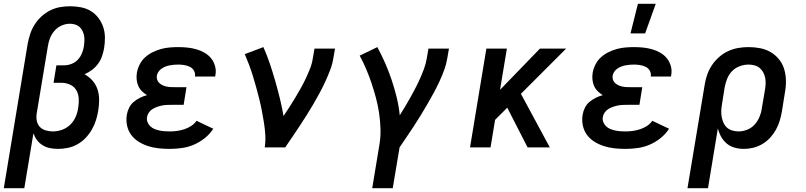

<svg xmlns="http://www.w3.org/2000/svg" viewBox="-23 -776 4243 1011"><path d="M-3 215 123 -547Q128 -573 136.5 -598.5Q145 -624 160 -647.5Q175 -671 196 -690Q217 -709 242 -721.5Q267 -734 293.5 -738.5Q320 -743 346 -743Q376 -743 404 -737.5Q432 -732 455 -718Q478 -704 494.5 -682.5Q511 -661 520 -635Q529 -609 529.5 -580Q530 -551 525 -521Q521 -500 514 -479.5Q507 -459 493.5 -440.5Q480 -422 461.5 -408Q443 -394 422 -385Q446 -372 464 -351.5Q482 -331 490.5 -305Q499 -279 499 -250Q499 -221 494 -192Q490 -167 482 -142Q474 -117 460.5 -93.5Q447 -70 428 -50Q409 -30 385 -16.5Q361 -3 335 2.5Q309 8 283 8Q261 8 240.5 4Q220 0 202 -11Q184 -22 172 -38Q160 -54 153 -74L105 215ZM255 -84Q279 -84 303.5 -92.5Q328 -101 347 -119.5Q366 -138 376 -162Q386 -186 389 -210Q393 -234 391.5 -258Q390 -282 378.5 -301.5Q367 -321 345.5 -330.5Q324 -340 300 -340H259L274 -432H315Q334 -432 353.5 -439.5Q373 -447 387 -462Q401 -477 408.5 -495.5Q416 -514 419 -533Q421 -548 421.5 -562Q422 -576 419.5 -589Q417 -602 411 -614Q405 -626 395.5 -634.5Q386 -643 372.5 -647Q359 -651 345 -651Q323 -651 301.5 -641.5Q280 -632 264.5 -614.5Q249 -597 240.5 -575.5Q232 -554 229 -532L170 -177Q167 -157 171 -138.5Q175 -120 187 -107.5Q199 -95 217.5 -89.5Q236 -84 255 -84Z M871 8Q841 8 812.5 5Q784 2 757.5 -6.5Q731 -15 707.5 -29.5Q684 -44 668 -65.5Q652 -87 646 -115Q640 -143 645 -172Q648 -191 657 -209Q666 -227 681 -239.5Q696 -252 714 -261Q732 -270 751 -275Q736 -284 724 -296Q712 -308 705 -324Q698 -340 696.5 -358Q695 -376 698 -394Q702 -416 713 -437.5Q724 -459 742 -475Q760 -491 781.5 -501.5Q803 -512 825 -518Q847 -524 870 -526Q893 -528 915 -528Q940 -528 964 -525.5Q988 -523 1011 -516.5Q1034 -510 1054.5 -498Q1075 -486 1089 -468.5Q1103 -451 1109.5 -427.5Q1116 -404 1111 -379L1110 -373H1003L1004 -375Q1006 -391 998 -404.5Q990 -418 976 -424.5Q962 -431 946.5 -433.5Q931 -436 915 -436Q904 -436 893 -435Q882 -434 871 -432Q860 -430 849.5 -426Q839 -422 829 -415.5Q819 -409 812 -399Q805 -389 803 -378Q801 -367 804.5 -356.5Q808 -346 815.5 -339Q823 -332 832.5 -327.5Q842 -323 852.5 -320.5Q863 -318 874 -317.5Q885 -317 896 -317H959L944 -224H881Q868 -224 855.5 -223.5Q843 -223 830.5 -220.5Q818 -218 805 -213.5Q792 -209 780.5 -202Q769 -195 761 -183.5Q753 -172 751 -159Q749 -145 754 -132.5Q759 -120 768.5 -111Q778 -102 790 -97Q802 -92 815.5 -89Q829 -86 843 -85Q857 -84 871 -84Q890 -84 908.5 -86.5Q927 -89 946 -95Q965 -101 982.5 -112Q1000 -123 1012 -140L1100 -98Q1082 -70 1055 -48.5Q1028 -27 997.5 -14Q967 -1 934.5 3.5Q902 8 871 8Z M1371 0Q1376 -33 1374 -65.5Q1372 -98 1367 -129.5Q1362 -161 1356 -192Q1350 -223 1342.5 -253.5Q1335 -284 1326.5 -314.5Q1318 -345 1309 -374.5Q1300 -404 1289 -433.5Q1278 -463 1266 -491L1364 -528Q1383 -485 1398 -440.5Q1413 -396 1426 -350.5Q1439 -305 1450.5 -258.5Q1462 -212 1470 -165Q1486 -189 1501.5 -213Q1517 -237 1532 -262Q1547 -287 1561 -312Q1575 -337 1587 -362.5Q1599 -388 1609.5 -414.5Q1620 -441 1624 -468L1633 -520H1741L1732 -468Q1727 -437 1715 -406Q1703 -375 1689 -344.5Q1675 -314 1659 -284.5Q1643 -255 1626 -226Q1609 -197 1591 -168.5Q1573 -140 1554.5 -112Q1536 -84 1517 -56Q1498 -28 1479 0Z M1937 215 1975 -15Q1982 -57 1980.5 -99Q1979 -141 1973 -181.5Q1967 -222 1956.5 -261Q1946 -300 1933.5 -337.5Q1921 -375 1905.5 -411.5Q1890 -448 1871 -483L1964 -528Q1986 -487 2005 -444Q2024 -401 2039 -356Q2054 -311 2065.5 -264.5Q2077 -218 2082 -169Q2097 -193 2111.5 -217Q2126 -241 2139.5 -265.5Q2153 -290 2166 -315Q2179 -340 2190 -365Q2201 -390 2210.5 -416Q2220 -442 2224 -468L2233 -520H2341L2332 -468Q2327 -437 2315.5 -406Q2304 -375 2290 -345Q2276 -315 2260 -285.5Q2244 -256 2227 -227Q2210 -198 2192.5 -169Q2175 -140 2156.5 -112Q2138 -84 2119 -56Q2100 -28 2081 0L2045 215Z M2755 0 2648 -209 2584 -145 2560 0H2452L2538 -520H2646L2610 -303L2820 -520H2958L2720 -282L2872 0Z M3271 8Q3241 8 3212.5 5Q3184 2 3157.5 -6.5Q3131 -15 3107.5 -29.5Q3084 -44 3068 -65.5Q3052 -87 3046 -115Q3040 -143 3045 -172Q3048 -191 3057 -209Q3066 -227 3081 -239.5Q3096 -252 3114 -261Q3132 -270 3151 -275Q3136 -284 3124 -296Q3112 -308 3105 -324Q3098 -340 3096.5 -358Q3095 -376 3098 -394Q3102 -416 3113 -437.5Q3124 -459 3142 -475Q3160 -491 3181.5 -501.5Q3203 -512 3225 -518Q3247 -524 3270 -526Q3293 -528 3315 -528Q3340 -528 3364 -525.5Q3388 -523 3411 -516.5Q3434 -510 3454.5 -498Q3475 -486 3489 -468.5Q3503 -451 3509.5 -427.5Q3516 -404 3511 -379L3510 -373H3403L3404 -375Q3406 -391 3398 -404.5Q3390 -418 3376 -424.5Q3362 -431 3346.5 -433.5Q3331 -436 3315 -436Q3304 -436 3293 -435Q3282 -434 3271 -432Q3260 -430 3249.5 -426Q3239 -422 3229 -415.5Q3219 -409 3212 -399Q3205 -389 3203 -378Q3201 -367 3204.5 -356.5Q3208 -346 3215.5 -339Q3223 -332 3232.5 -327.5Q3242 -323 3252.5 -320.5Q3263 -318 3274 -317.5Q3285 -317 3296 -317H3359L3344 -224H3281Q3268 -224 3255.5 -223.5Q3243 -223 3230.5 -220.5Q3218 -218 3205 -213.5Q3192 -209 3180.5 -202Q3169 -195 3161 -183.5Q3153 -172 3151 -159Q3149 -145 3154 -132.5Q3159 -120 3168.5 -111Q3178 -102 3190 -97Q3202 -92 3215.5 -89Q3229 -86 3243 -85Q3257 -84 3271 -84Q3290 -84 3308.5 -86.5Q3327 -89 3346 -95Q3365 -101 3382.5 -112Q3400 -123 3412 -140L3500 -98Q3482 -70 3455 -48.5Q3428 -27 3397.5 -14Q3367 -1 3334.5 3.5Q3302 8 3271 8ZM3297 -600 3336 -756H3430L3374 -600Z M3597 215 3688 -332Q3692 -358 3701.5 -384.5Q3711 -411 3727 -434.5Q3743 -458 3765 -477Q3787 -496 3812.5 -507.5Q3838 -519 3865 -523.5Q3892 -528 3918 -528Q3950 -528 3980.5 -522Q4011 -516 4036 -501Q4061 -486 4079.5 -463Q4098 -440 4106.5 -411Q4115 -382 4115.5 -351Q4116 -320 4110 -288L4094 -188Q4090 -164 4082.5 -139.5Q4075 -115 4062.5 -92.5Q4050 -70 4032 -50.5Q4014 -31 3991 -17.5Q3968 -4 3943.5 2Q3919 8 3894 8Q3869 8 3845.5 1.5Q3822 -5 3804 -20Q3786 -35 3774.5 -55.5Q3763 -76 3757 -100L3705 215ZM3866 -84Q3889 -84 3911.5 -93Q3934 -102 3950 -119.5Q3966 -137 3975.5 -159Q3985 -181 3988 -203L4005 -303Q4008 -319 4008.5 -335.5Q4009 -352 4006 -367Q4003 -382 3995.5 -395.5Q3988 -409 3976.5 -418.5Q3965 -428 3949.5 -432Q3934 -436 3918 -436Q3896 -436 3872.5 -427.5Q3849 -419 3832 -401.5Q3815 -384 3806 -361.5Q3797 -339 3793 -317L3779 -229Q3776 -212 3775 -194.5Q3774 -177 3777 -161Q3780 -145 3786.5 -130Q3793 -115 3804.5 -104.5Q3816 -94 3832.5 -89Q3849 -84 3866 -84Z"/></svg>

Font: Iosevka Etoile Semibold
Style: Italic
Weight: 600
Italic angle: -9°
Designer: Belleve Invis
Foundry: Belleve Invis
Version: Version 22.1.2; ttfautohint (v1.8.4)